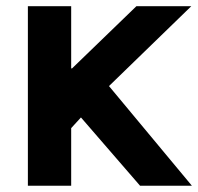

<svg xmlns="http://www.w3.org/2000/svg" viewBox="-20 -595 635 615"><path d="M69.3 0V-575.2H208V-376H210.9L417 -575.2H592.8L329.1 -319.3L594.7 0H428.7L239.3 -218.8L208 -184.6V0Z"/></svg>

Font: Gothic A1 ExtraBold
Style: Regular
Weight: 800
Designer: HanYang I&C Co.,Ltd.
Foundry: HanYang I&C Co.,Ltd.
Version: Version 2.50